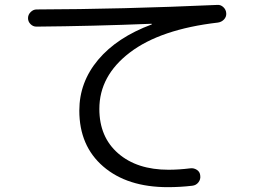

<svg xmlns="http://www.w3.org/2000/svg" viewBox="-20 -733 1040 786"><path d="M128.9 -624Q115.2 -624 105 -634.3Q94.7 -644.5 94.7 -658.7Q94.7 -672.9 105.5 -683.6Q116.2 -694.3 129.9 -694.3Q476.6 -695.3 870.1 -712.9Q883.8 -713.9 894.5 -703.6Q905.3 -693.4 906.2 -678.7Q907.2 -664.1 897 -653.3Q886.7 -642.6 872.1 -640.6Q636.7 -613.3 511.7 -518.1Q386.7 -422.9 386.7 -287.1Q386.7 -171.9 463.9 -105Q541 -38.1 669.9 -38.1Q711.9 -38.1 758.8 -43.9Q773.4 -45.9 786.1 -37.6Q798.8 -29.3 799.8 -13.7Q801.8 1 792.5 13.2Q783.2 25.4 767.6 27.3Q717.8 33.2 667 33.2Q501 33.2 402.8 -51.3Q304.7 -135.7 304.7 -280.3Q304.7 -396.5 381.8 -488.3Q459 -580.1 600.6 -632.8Q601.6 -632.8 601.6 -634.8Q601.6 -635.7 599.6 -635.7Q359.4 -626 128.9 -624Z"/></svg>

Font: Rounded-X Mgen+ 1mn regular
Style: Regular
Weight: 400
Designer: [Source Han Sans]
Ryoko NISHIZUKA  (kana & ideographs); Paul D. Hunt (Latin, Greek & Cyrillic); Wenlong ZHANG  (bopomofo
Version: Version 1.059.20150602